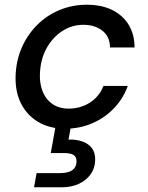

<svg xmlns="http://www.w3.org/2000/svg" viewBox="-20 -533 625 813"><path d="M256 12Q191 12 143 -16Q95 -44 69.5 -94Q44 -144 46 -210Q48 -276 72 -331Q96 -386 137 -427Q178 -468 232 -490.5Q286 -513 348 -513Q440 -513 494.5 -464.5Q549 -416 550 -332H446Q445 -379 413 -403.5Q381 -428 333 -428Q284 -428 243 -401Q202 -374 176.5 -327.5Q151 -281 149 -219Q148 -185 156.5 -157.5Q165 -130 181.5 -111Q198 -92 220.5 -82.5Q243 -73 271 -73Q303 -73 332 -84Q361 -95 383.5 -116.5Q406 -138 418 -169H521Q502 -116 463 -75Q424 -34 370.5 -11Q317 12 256 12ZM124 260 135 200H234Q268 200 285.5 188Q303 176 304 153Q305 132 292 123.5Q279 115 249 115H195L217 -7H282L270 58Q304 57 330 66.5Q356 76 370 95.5Q384 115 383 146Q382 180 363 206Q344 232 312.5 246Q281 260 242 260Z"/></svg>

Font: DM Sans 17pt Medium
Style: Italic
Weight: 500
Italic angle: -10°
Version: Version 4.004;gftools[0.9.30]